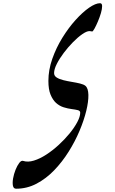

<svg xmlns="http://www.w3.org/2000/svg" viewBox="-20 -857 703 1170"><path d="M274.9 -363.8Q274.9 -430.7 298.6 -498.3Q322.3 -565.9 359.9 -626.7Q397.5 -687.5 440.4 -735.1Q483.4 -782.7 522.9 -810.1Q562.5 -837.4 589.4 -837.4Q602.1 -837.4 602.3 -820.1Q602.5 -802.7 595 -777.1Q587.4 -751.5 576.4 -725.6Q565.4 -699.7 555.7 -682.4Q545.9 -665 541.5 -665Q538.1 -665 535.2 -666.3Q532.2 -667.5 525.4 -667.5Q508.3 -667.5 481.2 -648.7Q454.1 -629.9 424.6 -599.9Q395 -569.8 368.9 -535.2Q342.8 -500.5 326.2 -467.8Q309.6 -435.1 309.6 -411.6Q309.6 -394.5 325.7 -384.5Q341.8 -374.5 366.5 -368.4Q391.1 -362.3 418.2 -357.9Q445.3 -353.5 467.5 -348.1Q489.7 -342.8 500.5 -334Q517.6 -319.8 518.6 -279.1Q519.5 -238.3 505.6 -181.2Q491.7 -124 464.6 -59.6Q437.5 4.9 398.4 67.1Q359.4 129.4 310.1 180.7Q260.7 231.9 202.4 262.5Q144 293 78.1 293Q62.5 293 58.8 274.7Q55.2 256.3 59.8 230Q64.5 203.6 74.7 177.7Q85 151.9 97.4 135.7Q109.9 119.6 121.1 123.5Q149.9 132.8 186.5 121.6Q223.1 110.4 262.2 85Q301.3 59.6 337.9 25.9Q374.5 -7.8 404.1 -43.9Q433.6 -80.1 451.2 -113.3Q468.8 -146.5 468.8 -170.4Q468.8 -182.1 454.1 -185.8Q439.5 -189.5 416.5 -192.4Q393.6 -195.3 368.2 -203.1Q342.8 -210.9 321.3 -230Q301.3 -248.5 288.1 -280.3Q274.9 -312 274.9 -363.8Z"/></svg>

Font: Awami Nastaliq
Style: Regular
Weight: 400
Designer: Peter Martin, SIL International
Foundry: SIL International
Version: Version 3.100